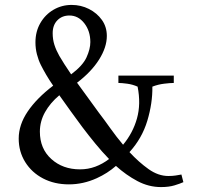

<svg xmlns="http://www.w3.org/2000/svg" viewBox="-20 -741 821 780"><path d="M634 19Q584 19 538 -5.5Q492 -30 451 -67Q417 -37 373 -17Q318 8 260 8Q201 8 155 -16Q109 -40 82.5 -82.5Q56 -125 56 -178Q56 -234 92.5 -288Q129 -342 196 -393Q180 -416 167.5 -437.5Q155 -459 146 -477Q136 -497 130 -520.5Q124 -544 124 -569Q124 -613 144 -647.5Q164 -682 197.5 -701.5Q231 -721 271 -721Q309 -721 341.5 -704.5Q374 -688 394 -660Q414 -632 414 -595Q414 -549 382.5 -499Q351 -449 293 -405Q339 -341 381 -284Q404 -254 428.5 -219.5Q453 -185 480 -153Q520 -201 536.5 -260Q553 -319 539 -389Q519 -398 496.5 -401Q474 -404 461 -404V-434H686V-404Q672 -404 647 -401Q622 -398 599 -389Q600 -322 578.5 -250.5Q557 -179 506 -123Q544 -82 583.5 -54Q623 -26 664 -26Q681 -26 693.5 -28Q706 -30 717 -32L725 -1Q712 5 689 12Q666 19 634 19ZM269 -439Q316 -474 331.5 -508Q347 -542 347 -570Q347 -615 322.5 -646.5Q298 -678 262 -678Q232 -678 213 -658.5Q194 -639 194 -606Q194 -581 201 -559Q208 -537 221 -514Q229 -500 241.5 -480.5Q254 -461 269 -439ZM305 -53Q338 -53 367.5 -64Q397 -75 423 -95Q394 -125 367 -158Q340 -191 315 -224Q293 -254 268.5 -287.5Q244 -321 221 -354Q184 -323 163 -285.5Q142 -248 142 -206Q142 -137 188.5 -95Q235 -53 305 -53Z"/></svg>

Font: Joan
Style: Regular
Weight: 400
Designer: Paolo Biagini
Version: Version 1.001; ttfautohint (v1.8.4.7-5d5b);gftools[0.9.30]